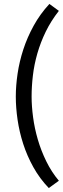

<svg xmlns="http://www.w3.org/2000/svg" viewBox="-20 -732 320 972"><path d="M227 220Q181 172 149 114.5Q117 57 97.5 -3.5Q78 -64 69 -125.5Q60 -187 60 -243Q60 -298 69 -359Q78 -420 98 -481.5Q118 -543 150.5 -602Q183 -661 230 -712L278 -677Q238 -626 211.5 -571.5Q185 -517 169 -461Q153 -405 146.5 -349.5Q140 -294 140 -243Q140 -195 147.5 -138.5Q155 -82 171.5 -25.5Q188 31 214.5 85Q241 139 278 183Z"/></svg>

Font: PT Sans
Style: Regular
Weight: 400
Version: Version 2.003W OFL; ttfautohint (v1.6)